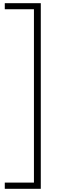

<svg xmlns="http://www.w3.org/2000/svg" viewBox="-20 -982 359 1205"><path d="M223 -962V-924H10V-962ZM236 -962V203H193V-962ZM223 164V203H10V164Z"/></svg>

Font: Matangi Light
Style: Regular
Weight: 300
Designer: Prashant Pant
Foundry: The Graphic Ant
Version: Version 3.002